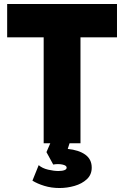

<svg xmlns="http://www.w3.org/2000/svg" viewBox="-20 -720 624 965"><path d="M199.5 0V-532.5H16V-700H568V-532.5H384.5V0ZM279 225Q238 225 203 214.2Q168 203.5 143 188L174.5 110Q192.5 126 222 132.8Q251.5 139.5 273 139.5Q292.5 139.5 303.8 135.2Q315 131 315 122.5Q315 111.5 293.5 107Q272 102.5 247.5 107L213.5 44.5L241.5 -20H336L320.5 28.5Q376 34 408.5 57.2Q441 80.5 441 122.5Q441 158 416.5 180.8Q392 203.5 355 214.2Q318 225 279 225Z"/></svg>

Font: Geologica ExtraBold
Style: Regular
Weight: 800
Designer: Sindre Bremnes, Frode Helland
Foundry: Monokrom Skriftforlag AS
Version: Version 1.010;gftools[0.9.28]